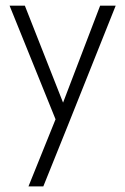

<svg xmlns="http://www.w3.org/2000/svg" viewBox="-20 -417 441 675"><path d="M332 -397 201.7 -56.2 67.4 -397H13.7L175.3 2.4L80.1 238.3H132.3L219.2 22.5L386.7 -397Z"/></svg>

Font: Now Light
Style: Regular
Weight: 300
Designer: Alfredo Marco Pradil
Foundry: Alfredo Marco Pradil
Version: Version 1.200;hotconv 1.0.109;makeotfexe 2.5.65596